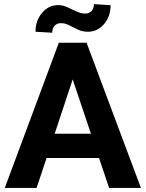

<svg xmlns="http://www.w3.org/2000/svg" viewBox="-20 -920 713 940"><path d="M247.6 -265.1H425.3L335.9 -531.2ZM464.8 -146.5H208L159.2 0H3.4L268.1 -710.9H403.8L669.9 0H514.2ZM521.5 -894.5Q521.5 -839.4 489.3 -802Q457 -764.6 410.6 -764.6Q392.1 -764.6 377.7 -768.8Q363.3 -772.9 337.9 -786.6Q312.5 -800.3 301.3 -803.5Q290 -806.6 276.9 -806.6Q259.8 -806.6 247.8 -794.4Q235.8 -782.2 235.8 -759.8L153.8 -764.6Q153.8 -818.8 185.8 -856.9Q217.8 -895 264.2 -895Q278.8 -895 291.7 -891.4Q304.7 -887.7 334 -873.5Q363.3 -859.4 374.5 -856.4Q385.7 -853.5 397.9 -853.5Q415 -853.5 427.5 -865.5Q439.9 -877.4 439.9 -899.9Z"/></svg>

Font: MAUL Bold
Style: Bold
Weight: 700
Designer: MAUL
Version: Version 1.0; 2020; ttfautohint (v1.8.3)